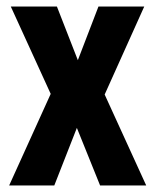

<svg xmlns="http://www.w3.org/2000/svg" viewBox="-20 -567 475 587"><path d="M135 -280 8 0H146L215 -176L286 0H427L300 -278L421 -547H281L218 -383L154 -547H13Z"/></svg>

Font: Noto Sans Ethiopic ExtraCondensed
Style: Bold
Weight: 700
Width: 2
Designer: Monotype Design Team
Foundry: Monotype Imaging Inc.
Version: Version 2.102